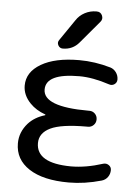

<svg xmlns="http://www.w3.org/2000/svg" viewBox="-54 -822 615 855"><g transform="rotate(5 253.0 -395.0)"><path d="M252 -732.4Q266.6 -754.9 290.5 -767.6Q314.5 -780.3 341.8 -780.3H343.8Q361.3 -780.3 368.2 -764.6Q375 -749 364.3 -736.3L280.3 -636.7Q252 -602.5 207 -602.5Q193.4 -602.5 186.5 -615.2Q179.7 -627.9 188.5 -639.6ZM133.8 -173.8Q133.8 -84 289.1 -83Q355.5 -83 431.6 -107.4Q445.3 -111.3 456.5 -103.5Q467.8 -95.7 467.8 -82Q467.8 -64.5 458 -50.8Q448.2 -37.1 431.6 -32.2Q356.4 -10.7 285.2 -10.7Q170.9 -10.7 107.9 -51.8Q44.9 -92.8 44.9 -165Q44.9 -214.8 80.1 -254.9Q108.4 -286.1 154.3 -299.8Q155.3 -299.8 155.8 -301.8Q156.2 -303.7 154.3 -303.7Q113.3 -318.4 86.9 -345.7Q52.7 -380.9 52.7 -423.8Q52.7 -484.4 115.2 -521Q177.7 -557.6 285.2 -557.6Q355.5 -557.6 425.8 -537.1Q441.4 -532.2 451.7 -518.1Q461.9 -503.9 461.9 -486.3Q461.9 -472.7 450.7 -464.8Q439.5 -457 425.8 -461.9Q351.6 -486.3 292 -486.3Q142.6 -486.3 142.6 -414.1Q142.6 -336.9 343.8 -336.9H349.6Q364.3 -336.9 374.5 -326.7Q384.8 -316.4 384.8 -301.3Q384.8 -286.1 374.5 -275.9Q364.3 -265.6 349.6 -265.6H343.8Q230.5 -265.6 182.1 -242.2Q133.8 -218.8 133.8 -173.8Z"/></g></svg>

Font: Gen Jyuu Gothic Regular
Style: Regular
Weight: 400
Designer: [Source Han Sans]
Ryoko NISHIZUKA  (kana & ideographs); Paul D. Hunt (Latin, Greek & Cyrillic); Wenlong ZHANG  (bopomofo
Version: Version 1.002.20150607